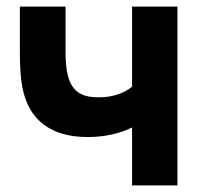

<svg xmlns="http://www.w3.org/2000/svg" viewBox="-20 -560 626 580"><path d="M516 0V-540H379V-298C356 -280 324 -266 278 -266C224 -266 197 -285 185 -332C178 -360 178 -392 178 -405V-540H40V-405C40 -385 40 -335 48 -294C67 -198 133 -146 245 -146C294 -146 341 -156 379 -175V0Z"/></svg>

Font: Manrope ExtraBold
Style: Regular
Weight: 800
Designer: Mikhail Sharanda
Foundry: Mikhail Sharanda
Version: Version 4.505